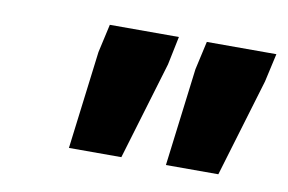

<svg xmlns="http://www.w3.org/2000/svg" viewBox="-42 -752 579 386"><g transform="rotate(10 247.5 -559.0)"><path d="M315 -430 340 -630 353 -688H495L482 -630L422 -430ZM117 -430 142 -630 155 -688H296L284 -630L224 -430Z"/></g></svg>

Font: Saira
Style: Bold Italic
Weight: 700
Italic angle: -12°
Designer: Hector Gatti with collaboration of the Omnibus-Type team
Foundry: Omnibus-Type
Version: Version 1.100; ttfautohint (v1.8.3)